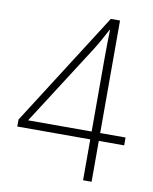

<svg xmlns="http://www.w3.org/2000/svg" viewBox="-82 -780 671 842"><g transform="rotate(10 254.0 -359.0)"><path d="M497 -182V-217H384V-718H343L21 -213V-182H346V0H384V-182ZM346 -542V-217H63L293 -576C315 -611 328 -636 346 -670H348C347 -630 346 -604 346 -542Z"/></g></svg>

Font: Noto Sans Myanmar SemiCondensed ExtraLight
Style: Regular
Weight: 200
Width: 4
Designer: Monotype Design Team
Foundry: Monotype Imaging Inc.
Version: Version 2.107